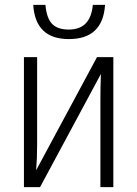

<svg xmlns="http://www.w3.org/2000/svg" viewBox="-20 -766 562 786"><path d="M132 -532H78V0H144L393 -463Q392 -438 391.5 -409Q391 -380 391 -354V0H444V-532H377L128 -69Q130 -94 131 -121Q132 -148 132 -171ZM410 -746H360Q351 -645 262 -645Q216 -645 193.5 -668Q171 -691 166 -746H116Q125 -606 262 -606Q401 -606 410 -746Z"/></svg>

Font: Noto Sans UI SemiCondensed Light
Style: Regular
Weight: 300
Width: 4
Designer: Monotype Design Team
Foundry: Monotype Imaging Inc.
Version: Version 1.901